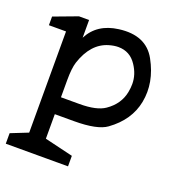

<svg xmlns="http://www.w3.org/2000/svg" viewBox="-121 -556 795 855"><g transform="rotate(20 276.5 -129.0)"><path d="M160.2 -162.1V-80.1H248Q329.1 -80.1 367.2 -106.4Q422.9 -144.5 434.6 -205.1Q438.5 -225.6 438.5 -244.1Q438.5 -289.1 411.1 -330.1Q379.9 -377.9 324.2 -377.9Q304.7 -377.9 281.2 -371.1Q203.1 -348.6 169.9 -248Q160.2 -217.8 160.2 -162.1ZM81.1 116.2V-363.3H0V-404.3L112.3 -446.3H160.2V-362.3Q200.2 -440.4 298.8 -453.1Q423.8 -469.7 473.6 -378.9Q527.3 -281.2 508.8 -185.5Q491.2 -93.8 404.3 -31.2Q361.3 0 251 0H160.2V116.2L294.9 148.4V198.2H0V148.4Z"/></g></svg>

Font: Hopone
Style: Regular
Weight: 400
Foundry: SIL International (SIL)
Version: Version 1.00 September 3, 2015, initial release